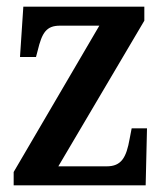

<svg xmlns="http://www.w3.org/2000/svg" viewBox="-20 -556 493 576"><path d="M21 0H417L421 -171H375L369 -140C359 -83 344 -57 300 -57H155L413 -494V-536H50L40 -385H88L93 -404C106 -458 119 -479 160 -479H278L21 -40Z"/></svg>

Font: Noto Serif Tamil Condensed SemiBold
Style: Italic
Weight: 600
Width: 3
Italic angle: -12°
Designer: Indian Type Foundry, Tom Grace, and the Monotype Design Team
Foundry: Monotype Imaging Inc.
Version: Version 2.003